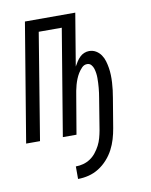

<svg xmlns="http://www.w3.org/2000/svg" viewBox="-83 -591 665 845"><g transform="rotate(-10 249.5 -168.5)"><path d="M197 193V137Q214 137 230.5 132.5Q247 128 261.5 118.5Q276 109 287.5 94.5Q299 80 307 64.5Q315 49 319.5 32.5Q324 16 327 0L350 -141Q352 -152 353.5 -163.5Q355 -175 356 -186Q357 -197 357.5 -208Q358 -219 358 -230Q358 -241 356.5 -251.5Q355 -262 352 -272Q349 -282 342 -290Q335 -298 324 -298Q310 -298 300 -287.5Q290 -277 283 -265.5Q276 -254 271 -241.5Q266 -229 262.5 -216.5Q259 -204 256.5 -191Q254 -178 252 -165L224 0H163L242 -475H139L61 0H-1L87 -530H312L273 -296Q279 -307 285.5 -317Q292 -327 300.5 -335.5Q309 -344 320 -348.5Q331 -353 342 -353Q359 -353 372.5 -345Q386 -337 395 -324Q404 -311 408.5 -295.5Q413 -280 415.5 -264.5Q418 -249 418.5 -232.5Q419 -216 418 -199Q417 -182 415 -165.5Q413 -149 410 -132L388 0Q384 24 377 47.5Q370 71 358.5 93Q347 115 329.5 134.5Q312 154 290.5 167.5Q269 181 245 187Q221 193 197 193Z"/></g></svg>

Font: Iosevka Curly Light Oblique
Style: Regular
Weight: 300
Italic angle: -9°
Monospace: yes
Designer: Belleve Invis
Foundry: Belleve Invis
Version: Version 11.1.0; ttfautohint (v1.8.3)